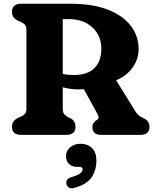

<svg xmlns="http://www.w3.org/2000/svg" viewBox="-20 -720 833 1025"><path d="M720 -458.5Q720 -403.5 687.5 -358.8Q655 -314 600 -291.5L700.5 -129Q710 -113 719.5 -105Q729 -97 746 -89Q778 -75 778 -43Q778 0 728.5 0H520.5Q473 0 473 -43Q473 -53 477.8 -61Q482.5 -69 490.5 -76L498.5 -80Q512.5 -89.5 501.5 -109.5L427.5 -244Q416 -242.5 404 -242.5Q380.5 -242.5 357.8 -245.5Q335 -248.5 315 -254V-140.5Q315 -119.5 323 -110.5Q331 -101.5 344 -94L360 -87Q383 -72 383 -43Q383 0 333.5 0H93Q44 0 44 -43Q44 -74.5 74 -89.5L92 -97.5Q105 -103 113 -112Q121 -121 121 -140.5V-559.5Q121 -579 113 -588Q105 -597 92 -602.5L74 -610.5Q44 -625.5 44 -657Q44 -700 93 -700H357Q474.5 -700 555.5 -668.5Q636.5 -637 678.2 -582.2Q720 -527.5 720 -458.5ZM315 -618V-325Q330 -322 345.2 -320.8Q360.5 -319.5 375.5 -319.5Q445.5 -319.5 483.2 -355.5Q521 -391.5 521 -460Q521 -529 473.5 -573.5Q426 -618 346 -618ZM394.5 171Q364 171 348.2 155.2Q332.5 139.5 332.5 113.5Q332.5 84 355 65.8Q377.5 47.5 409.5 47.5Q447 47.5 470.8 70Q494.5 92.5 494.5 137Q494.5 190.5 468.2 227.8Q442 265 377 283Q359.5 288 348.8 282Q338 276 335 263Q329 235.5 360.5 226Q398 214.5 409.5 204.8Q421 195 421 184Q421 171 404 171Z"/></svg>

Font: Fraunces 9pt SuperSoft
Style: Bold
Weight: 700
Version: Version 1.000;[b76b70a41]